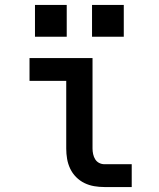

<svg xmlns="http://www.w3.org/2000/svg" viewBox="-20 -754 640 774"><path d="M401 0Q380 0 359.5 -3.5Q339 -7 320.5 -16Q302 -25 287 -40Q272 -55 263 -74Q254 -93 250.5 -113.5Q247 -134 247 -155V-428H99V-520H353V-155Q353 -144 355.5 -132.5Q358 -121 364 -111.5Q370 -102 380 -97Q390 -92 401 -92H511V0ZM479 -606H351V-734H479ZM249 -606H121V-734H249Z"/></svg>

Font: Iosevka SS04 Semibold Extended
Style: Regular
Weight: 600
Width: 7
Monospace: yes
Designer: Belleve Invis
Foundry: Belleve Invis
Version: Version 19.0.0; ttfautohint (v1.8.4)